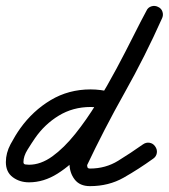

<svg xmlns="http://www.w3.org/2000/svg" viewBox="-42 -594 576 655"><path d="M358 -243Q355 -231 344 -225Q333 -219 321 -222Q293 -229 267 -229Q207 -229 158.5 -199.5Q110 -170 77 -122Q66 -106 52 -83.5Q38 -61 38 -41Q38 -34 44.5 -33Q51 -32 57 -32Q97 -32 136.5 -60.5Q176 -89 214.5 -137Q253 -185 288.5 -243Q324 -301 355.5 -360Q387 -419 413 -471Q439 -523 458 -558Q463 -569 475 -572.5Q487 -576 498 -570Q509 -565 512.5 -553Q516 -541 510 -530Q488 -489 460 -432Q432 -375 398.5 -312.5Q365 -250 326.5 -189.5Q288 -129 244.5 -80Q201 -31 154 -1.5Q107 28 57 28Q25 28 1.5 10.5Q-22 -7 -22 -41Q-22 -72 -6 -102Q10 -132 27 -156Q70 -216 131 -252.5Q192 -289 267 -289Q301 -289 337 -280Q349 -277 355 -266Q361 -255 358 -243ZM511 -532Q453 -402 383 -277.5Q313 -153 252 -24Q252 -24 254 -31Q255 -38 255 -37Q255 -30 256 -24.5Q257 -19 265 -19Q318 -19 361 -45.5Q404 -72 445 -101Q456 -109 468 -107Q480 -105 487 -95Q495 -84 493 -72Q491 -60 481 -53Q431 -17 380 12Q329 41 265 41Q230 41 212.5 18Q195 -5 195 -37Q195 -38 196 -43Q198 -49 198 -50Q258 -178 328 -302.5Q398 -427 457 -556Q462 -568 473.5 -572Q485 -576 496 -571Q508 -566 512 -554.5Q516 -543 511 -532Z"/></svg>

Font: FRB American Cursive Guidelines Arrows
Style: Bold Italic
Weight: 700
Italic angle: -25°
Version: Version 2.0;Modular Font Editor K font №1